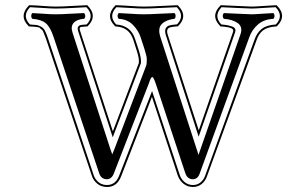

<svg xmlns="http://www.w3.org/2000/svg" viewBox="-20 -702 1218 765"><path d="M938 -564.9Q948.2 -594.2 928 -609.4Q907.7 -624.5 872.1 -627Q867.7 -631.3 867.7 -638.4Q867.7 -645.5 872.1 -649.9Q891.6 -649.4 930.2 -647.2Q968.8 -645 981.9 -645Q995.1 -645 1022.9 -647.2Q1050.8 -649.4 1069.3 -649.9Q1073.7 -645.5 1073.7 -638.4Q1073.7 -631.3 1069.3 -627Q1031.2 -625 1007.3 -604Q983.4 -583 973.1 -553.2L775.9 -11.2Q768.1 11.7 749 12.2Q726.6 12.2 718.3 -12.2L601.1 -367.2Q591.8 -395 586.9 -395Q581.1 -395 573.2 -370.1L434.1 -12.2Q425.3 11.7 406.2 12.2Q382.8 12.2 375 -12.2L192.9 -556.2Q179.7 -595.7 161.6 -610.1Q143.6 -624.5 108.9 -627Q104.5 -631.3 104.5 -638.4Q104.5 -645.5 108.9 -649.9Q127 -649.4 153.8 -647.2Q180.7 -645 202.1 -645Q224.6 -645 264.6 -647.5Q304.7 -649.9 314.9 -649.9Q319.3 -645.5 319.6 -638.4Q319.8 -631.3 314.9 -627Q287.1 -625.5 273.9 -611.3Q260.7 -597.2 269 -571.8L418.9 -110.8L427.2 -86.9L437 -110.8L563 -441.9Q564.9 -447.3 564.9 -466.8Q564.9 -477.1 555.2 -507.8L540 -554.2Q531.7 -580.1 510 -602.5Q488.3 -625 453.1 -627Q448.7 -631.3 448.7 -638.4Q448.7 -645.5 453.1 -649.9Q470.7 -649.4 501.5 -647.2Q532.2 -645 553.2 -645Q574.7 -645 614.3 -647.2Q653.8 -649.4 675.3 -649.9Q679.7 -645.5 679.7 -638.4Q679.7 -631.3 675.3 -627Q643.6 -624 625.5 -607.2Q607.4 -590.3 619.1 -554.2L763.2 -108.9L771 -85L779.3 -108.9ZM908.7 -575.2Q912.1 -585 900.9 -589.8Q889.6 -594.7 859.9 -596.7H858.4L857.4 -598.1Q816.9 -638.7 858.4 -680.2L859.4 -681.2H861.3Q884.8 -680.7 928 -678.2Q971.2 -675.8 981.9 -675.8Q995.6 -675.8 1029.3 -678.2Q1063 -680.7 1079.6 -681.2H1081.5L1083 -680.2Q1124.5 -638.7 1083.5 -597.7L1082.5 -596.7H1081.1Q1045.9 -594.7 1028.3 -581.1Q1010.7 -567.4 1002.4 -542.5L805.2 -1Q798.8 18.6 783.9 30.8Q769 43 749 43Q727.1 43 711.2 30Q695.3 17.1 688.5 -2L585.4 -315.9L463.4 -1.5Q446.8 43.5 406.2 43Q382.8 43 366.9 29.3Q351.1 15.6 345.7 -2.4L163.6 -546.4Q160.2 -556.6 157 -563.7Q153.8 -570.8 151.9 -576.2Q149.9 -581.5 145.3 -584.7Q140.6 -587.9 139.6 -590.1Q138.7 -592.3 131.3 -593.5Q124 -594.7 122.8 -595Q121.6 -595.2 110.8 -595.9Q100.1 -596.7 96.7 -596.7H95.2L94.2 -597.7Q53.7 -638.2 95.2 -680.2L96.7 -681.2H98.1Q121.6 -680.7 152.8 -678.2Q184.1 -675.8 202.1 -675.8Q228.5 -675.8 271.2 -678.5Q314 -681.2 325.7 -681.2L327.6 -681.6L328.6 -680.2Q370.1 -638.7 329.6 -597.7L328.6 -596.7H327.1Q305.7 -595.2 302.7 -594.7Q294.9 -592.3 298.3 -581.5L429.7 -178.7L533.2 -451.2Q535.2 -468.3 525.4 -498.5L510.7 -544.4Q494.6 -593.8 440.9 -596.7H439.5L438.5 -597.7Q397.9 -638.2 439.5 -680.2L440.4 -681.2H442.4Q465.3 -680.7 500 -678.2Q534.7 -675.8 553.2 -675.8Q576.7 -675.8 620.8 -678.2Q665 -680.7 686 -681.2H687.5L689 -680.2Q730.5 -638.7 689.9 -598.1L689 -597.2H687.5Q663.6 -595.2 657.2 -592.8Q640.6 -587.4 648.4 -563.5L772 -182.6ZM916.5 -572.8 771.5 -157.2 641.1 -561Q630.9 -592.8 654.8 -600.6Q662.1 -603 685.5 -605Q717.8 -638.7 684.6 -673.3Q666 -672.9 621.6 -670.4Q577.1 -668 553.2 -668Q534.2 -668 500.2 -670.2Q466.3 -672.4 443.8 -673.3Q410.6 -638.7 442.9 -604.5Q501 -600.1 518.1 -546.9L533.2 -501Q543.5 -468.8 541.5 -449.7L541 -449.2L429.2 -154.8L291 -579.1Q285.2 -597.2 300.8 -602.1Q306.2 -603.5 325.2 -604.5Q357.9 -638.2 324.2 -673.3Q314.9 -672.9 271.7 -670.4Q228.5 -668 202.1 -668Q183.6 -668 153.1 -670.2Q122.6 -672.4 99.6 -673.3Q66.4 -638.7 99.1 -604.5Q119.6 -603 125.7 -602.3Q131.8 -601.6 142.3 -596.4Q152.8 -591.3 158.7 -580.3Q164.6 -569.3 171.4 -548.8L353 -4.9Q357.9 11.2 371.8 23.2Q385.7 35.2 406.2 35.2Q441.4 35.2 455.6 -4.4L585.9 -339.4L696.3 -4.4Q702.1 12.7 716.1 23.9Q730 35.2 749 35.2Q766.1 35.2 779.1 24.7Q792 14.2 797.9 -3.4L994.6 -545.4Q1003.9 -571.8 1022.9 -586.9Q1042 -602.1 1079.1 -604.5Q1111.8 -638.7 1078.1 -673.3Q1063 -672.9 1029.5 -670.4Q996.1 -668 981.9 -668Q970.2 -668 928 -670.2Q885.7 -672.4 862.8 -673.3Q829.6 -638.7 861.8 -604.5Q891.6 -602.1 907 -595.5Q922.4 -588.9 916.5 -572.8Z"/></svg>

Font: Linux Libertine Initials
Style: Initials
Weight: 400
Designer: Philipp H. Poll
Foundry: Philipp H. Poll
Version: Version 5.0.6